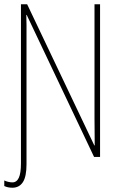

<svg xmlns="http://www.w3.org/2000/svg" viewBox="-33 -734 553 898"><path d="M25 144Q3 144 -13 136V110Q-5 114 5.5 116.5Q16 119 25 119Q45 119 55 97.5Q65 76 65 30V-714H94L408 -54H410Q410 -88 409.5 -123.5Q409 -159 409 -181V-714H435V0H407L92 -664H90Q91 -644 91 -617Q91 -590 91 -548V34Q91 92 74 118Q57 144 25 144Z"/></svg>

Font: Noto Sans Mono ExtraCondensed Thin
Style: Regular
Weight: 100
Width: 2
Designer: Monotype Design Team
Foundry: Monotype Imaging Inc.
Version: Version 2.014; ttfautohint (v1.8.4.7-5d5b)